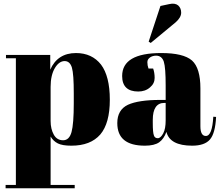

<svg xmlns="http://www.w3.org/2000/svg" viewBox="-20 -770 1177 1028"><path d="M375 -269C375 -269 375 -217 375 -217C375 -217 375 -217 375 -217C375 -144 371 -92 363 -63C355 -34 340 -19 318 -19C296 -19 279 -29 268 -49C257 -69 251 -93 251 -122C251 -122 251 -305 251 -305C251 -305 251 -305 251 -305C251 -347 259 -381 274 -406C289 -431 307 -443 326 -443C345 -443 358 -431 365 -408C372 -384 375 -338 375 -269ZM12 -476C12 -476 12 -458 12 -458C12 -458 65 -458 65 -458C65 -458 65 220 65 220C65 220 10 220 10 220C10 220 10 238 10 238C10 238 380 238 380 238C380 238 380 220 380 220C380 220 251 220 251 220C251 220 251 -39 251 -39C251 -39 251 -39 251 -39C261 -22 274 -10 290 -2C306 6 330 10 362 10C362 10 362 10 362 10C431 10 482 -10 517 -50C551 -90 568 -152 568 -236C568 -320 552 -383 521 -424C489 -465 444 -486 387 -486C387 -486 387 -486 387 -486C321 -486 275 -456 249 -397C249 -397 249 -476 249 -476C249 -476 12 -476 12 -476Z M838 -235C760 -235 702 -226 665 -209C627 -191 608 -158 608 -111C608 -111 608 -111 608 -111C608 -30 657 10 756 10C756 10 756 10 756 10C789 10 815 4 832 -8C849 -20 862 -39 871 -64C871 -64 871 -64 871 -64C883 -15 929 10 1009 10C1009 10 1009 10 1009 10C1053 10 1085 -1 1104 -23C1123 -45 1134 -85 1137 -144C1137 -144 1122 -145 1122 -145C1122 -145 1122 -145 1122 -145C1118 -76 1105 -42 1082 -42C1082 -42 1082 -42 1082 -42C1063 -42 1053 -59 1053 -94C1053 -94 1053 -297 1053 -297C1053 -297 1053 -297 1053 -297C1053 -369 1038 -419 1008 -446C977 -473 922 -486 843 -486C843 -486 843 -486 843 -486C704 -486 634 -445 634 -363C634 -363 634 -363 634 -363C634 -308 663 -280 720 -280C720 -280 720 -280 720 -280C745 -280 766 -287 783 -302C800 -316 808 -333 808 -353C808 -372 805 -389 800 -403C800 -403 775 -403 775 -403C775 -403 775 -403 775 -403C771 -414 769 -426 769 -437C769 -448 774 -456 784 -463C793 -469 804 -472 816 -472C816 -472 816 -472 816 -472C836 -472 850 -461 857 -440C864 -418 867 -375 867 -312C867 -312 867 -235 867 -235C867 -235 838 -235 838 -235C838 -235 838 -235 838 -235ZM798 -112C798 -112 798 -128 798 -128C798 -128 798 -128 798 -128C798 -189 819 -219 860 -219C860 -219 867 -219 867 -219C867 -219 867 -126 867 -126C867 -126 867 -126 867 -126C867 -96 863 -73 854 -56C845 -39 835 -30 825 -30C814 -30 807 -35 804 -45C800 -55 798 -77 798 -112ZM787 -540C787 -540 921 -651 921 -651C921 -651 921 -651 921 -651C940 -668 950 -685 950 -702C950 -718 945 -731 934 -741C923 -750 907 -753 886 -748C886 -748 839 -738 839 -738C839 -738 776 -547 776 -547C776 -547 787 -540 787 -540Z"/></svg>

Font: Abril Fatface Utterance
Style: Regular
Weight: 500
Designer: Veronika Burian, Jos Scaglione
Foundry: TypeTogether
Version: ""